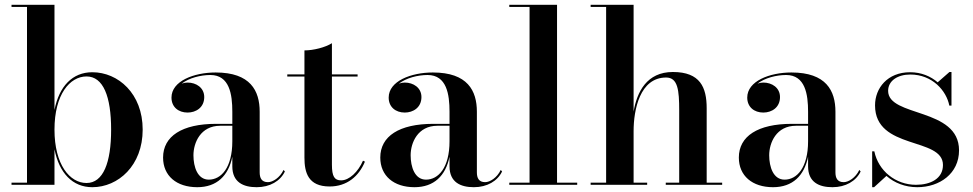

<svg xmlns="http://www.w3.org/2000/svg" viewBox="-20 -770 4055 800"><path d="M92.5 -741V-9H28V0H207V-148C226.5 -49.5 282 10 364.5 10C472.5 10 574.5 -80 574.5 -230C574.5 -380 472.5 -469 364.5 -469C282 -469 226.5 -410.5 207 -312V-750H28V-741ZM207 -230C207 -376.5 271 -451.5 340.5 -451.5C410 -451.5 443 -368.5 443 -230C443 -91.5 410 -7.5 340.5 -7.5C271 -7.5 207 -83.5 207 -230Z M880.5 -254C738.5 -254 659.5 -202.5 659.5 -113.5C659.5 -37.5 715.5 10 802 10C883.5 10 932 -38 948 -117V-77C948 -10.5 994 10 1049.5 10C1104.5 10 1148 -15.5 1167 -55.5L1161.5 -62C1146 -29 1116 -11 1096.5 -11C1069.5 -11 1062 -29 1062 -52V-304.5C1062 -392 1023.5 -468 878.5 -468C787.5 -468 694.5 -432 694.5 -363.5C694.5 -324 723.5 -301 761.5 -301C796.5 -301 831 -322 831 -365.5C831 -404.5 797.5 -426 761.5 -426C753 -426 745 -424.5 737 -421.5C768 -445.5 816.5 -457.5 856.5 -457.5C936.5 -457.5 948 -376.5 948 -304.5V-254ZM850 -21.5C803 -21.5 786 -74.5 786 -123C786 -175 815.5 -246 897.5 -246H948V-181.5C948 -70.5 901 -21.5 850 -21.5Z M1500.5 -96.5 1492.5 -100.5C1472 -53.5 1435 -18.5 1401.5 -18.5C1374 -18.5 1363 -34 1363 -84V-451H1470V-460H1363V-590C1335.5 -572.5 1286 -560 1248.5 -560V-460H1177V-451H1248.5V-113.5C1248.5 -51 1264 7 1353.5 7C1425.5 7 1475.5 -35.5 1500.5 -96.5Z M1785.5 -254C1643.5 -254 1564.5 -202.5 1564.5 -113.5C1564.5 -37.5 1620.5 10 1707 10C1788.5 10 1837 -38 1853 -117V-77C1853 -10.5 1899 10 1954.5 10C2009.5 10 2053 -15.5 2072 -55.5L2066.5 -62C2051 -29 2021 -11 2001.5 -11C1974.5 -11 1967 -29 1967 -52V-304.5C1967 -392 1928.5 -468 1783.5 -468C1692.5 -468 1599.5 -432 1599.5 -363.5C1599.5 -324 1628.5 -301 1666.5 -301C1701.5 -301 1736 -322 1736 -365.5C1736 -404.5 1702.5 -426 1666.5 -426C1658 -426 1650 -424.5 1642 -421.5C1673 -445.5 1721.5 -457.5 1761.5 -457.5C1841.5 -457.5 1853 -376.5 1853 -304.5V-254ZM1755 -21.5C1708 -21.5 1691 -74.5 1691 -123C1691 -175 1720.5 -246 1802.5 -246H1853V-181.5C1853 -70.5 1806 -21.5 1755 -21.5Z M2102 -9V0H2385V-9H2301V-750H2102V-741H2186.5V-9Z M2441 -9V0H2676.5V-9H2620V-223.5C2620 -312.5 2646 -447 2755.5 -447C2804.5 -447 2810 -394 2810 -310V-9H2754V0H2989V-9H2924.5V-319C2924.5 -406 2897.5 -470 2783.5 -470C2675 -470 2634 -387 2620 -305V-750H2441V-741H2505.5V-9Z M3279.5 -254C3137.5 -254 3058.5 -202.5 3058.5 -113.5C3058.5 -37.5 3114.5 10 3201 10C3282.5 10 3331 -38 3347 -117V-77C3347 -10.5 3393 10 3448.5 10C3503.5 10 3547 -15.5 3566 -55.5L3560.5 -62C3545 -29 3515 -11 3495.5 -11C3468.5 -11 3461 -29 3461 -52V-304.5C3461 -392 3422.5 -468 3277.5 -468C3186.5 -468 3093.5 -432 3093.5 -363.5C3093.5 -324 3122.5 -301 3160.5 -301C3195.5 -301 3230 -322 3230 -365.5C3230 -404.5 3196.5 -426 3160.5 -426C3152 -426 3144 -424.5 3136 -421.5C3167 -445.5 3215.5 -457.5 3255.5 -457.5C3335.5 -457.5 3347 -376.5 3347 -304.5V-254ZM3249 -21.5C3202 -21.5 3185 -74.5 3185 -123C3185 -175 3214.5 -246 3296.5 -246H3347V-181.5C3347 -70.5 3300 -21.5 3249 -21.5Z M3622 10 3673.5 -37C3707 -7.5 3752 10 3802 10C3895.5 10 3976 -47 3976 -143.5C3976 -323 3680.5 -281 3680.5 -391.5C3680.5 -433 3719.5 -459.5 3773 -459.5C3864 -459.5 3923.5 -392.5 3935.5 -330H3944.5V-470H3936L3887 -427C3858 -452 3819 -469 3772 -469C3677.5 -469 3626 -402.5 3626 -331C3626 -143.5 3909 -200.5 3909 -82.5C3909 -25.5 3857 0 3796.5 0C3711.5 0 3639.5 -58.5 3623 -139.5H3614V10Z"/></svg>

Font: Bodoni* 24pt Medium
Style: Regular
Weight: 500
Version: Version 2.3